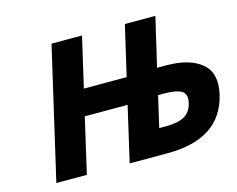

<svg xmlns="http://www.w3.org/2000/svg" viewBox="-99 -862 1244 1009"><g transform="rotate(-15 523.0 -357.0)"><path d="M758 -448H807Q935 -448 1000 -393Q1065 -338 1039 -227Q986 0 696 0H489L558 -300H325L256 0H90L255 -714H421L358 -442H591L654 -714H820ZM726 -139Q789 -139 824.5 -159Q860 -179 871 -227Q882 -274 853 -291Q824 -308 753 -308H726L687 -139Z"/></g></svg>

Font: Passageway
Style: BdIt
Weight: 700
Foundry: Ascender Corporation
Version: Version 1.11